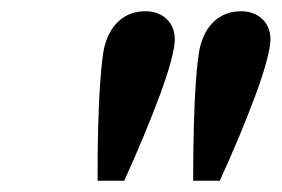

<svg xmlns="http://www.w3.org/2000/svg" viewBox="-20 -767 496 338"><path d="M198.6 -448.8H151.8Q151.6 -497.3 152.8 -544.4Q154 -591.5 156.9 -628Q159.7 -664.6 163 -681Q169.9 -712.4 189 -729.8Q208.1 -747.2 236 -747.2Q258.8 -747.2 273.3 -733.6Q287.7 -719.9 287.7 -697.2Q287.7 -685 280.9 -659.2Q274 -633.4 261.3 -599.3Q248.7 -565.2 232.6 -526.6Q216.6 -488.1 198.6 -448.8ZM366.9 -448.8H320.1Q319.9 -497.3 321.2 -544.4Q322.4 -591.5 325.2 -628Q328.1 -664.6 331.4 -681Q338.3 -712.4 357.4 -729.8Q376.5 -747.2 404.4 -747.2Q427.2 -747.2 441.6 -733.6Q456.1 -719.9 456.1 -697.2Q456.1 -685 449.2 -659.2Q442.4 -633.4 429.7 -599.3Q417 -565.2 401 -526.6Q384.9 -488.1 366.9 -448.8Z"/></svg>

Font: Wix Madefor Text
Style: Italic
Weight: 400
Italic angle: -12°
Designer: Dalton Maag Ltd
Foundry: Dalton Maag Ltd
Version: Version 3.100